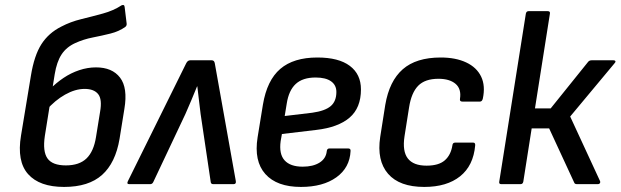

<svg xmlns="http://www.w3.org/2000/svg" viewBox="-20 -727 2450 758"><path d="M233 11Q136 11 91 -39.5Q46 -90 63 -192L102 -428Q115 -508 143.5 -552.5Q172 -597 222 -622Q258 -641 301 -651.5Q344 -662 386 -673.5Q428 -685 460 -706Q465 -708 468 -707Q471 -706 472 -700L480 -634Q481 -626 475 -621Q450 -603 416 -594.5Q382 -586 346 -579Q310 -572 277 -557Q242 -541 223 -512Q204 -483 196 -434L157 -190Q148 -129 167.5 -101.5Q187 -74 240 -74Q293 -74 321.5 -101.5Q350 -129 359 -186L375 -285Q384 -335 367.5 -355.5Q351 -376 314 -376Q277 -376 237 -353.5Q197 -331 163 -292L176 -374Q202 -400 231 -419.5Q260 -439 293 -450Q326 -461 359 -461Q423 -461 454 -420.5Q485 -380 471 -297L452 -179Q436 -84 383 -36.5Q330 11 233 11Z M490 0Q479 0 485 -12L715 -477Q721 -489 731 -489H816Q826 -489 828 -477L911 -12Q913 0 902 0H822Q813 0 812 -8L772 -277Q769 -304 765.5 -331Q762 -358 759 -386H758Q747 -358 735.5 -331.5Q724 -305 712 -277L585 -8Q581 0 573 0Z M1168 11Q1073 11 1027.5 -40Q982 -91 997 -185L1018 -314Q1034 -410 1086.5 -455Q1139 -500 1233 -500Q1317 -500 1361 -467Q1405 -434 1405 -374Q1405 -301 1360 -262.5Q1315 -224 1228 -214L1093 -198L1088 -170Q1081 -119 1103.5 -94Q1126 -69 1175 -69Q1216 -69 1241.5 -85Q1267 -101 1270 -130Q1271 -141 1281 -141H1354Q1365 -141 1364 -131Q1361 -65 1308 -27Q1255 11 1168 11ZM1104 -269 1213 -282Q1263 -289 1285.5 -308Q1308 -327 1308 -364Q1308 -391 1287 -406Q1266 -421 1226 -421Q1175 -421 1147.5 -395.5Q1120 -370 1112 -318Z M1655 11Q1557 11 1512 -41Q1467 -93 1481 -186L1501 -313Q1517 -407 1570 -453.5Q1623 -500 1720 -500Q1779 -500 1820.5 -480.5Q1862 -461 1879.5 -424.5Q1897 -388 1886 -337Q1883 -326 1875 -326H1805Q1794 -326 1796 -337Q1802 -376 1778.5 -396Q1755 -416 1711 -416Q1658 -416 1631 -388.5Q1604 -361 1595 -303L1577 -189Q1568 -130 1590 -101.5Q1612 -73 1664 -73Q1712 -73 1736 -94Q1760 -115 1766 -153Q1767 -164 1777 -164H1848Q1857 -164 1856 -153Q1849 -73 1796.5 -31Q1744 11 1655 11Z M2402 -489Q2408 -489 2409.5 -485.5Q2411 -482 2406 -477L2231 -267L2349 -12Q2351 -8 2348.5 -4Q2346 0 2341 0H2258Q2249 0 2247 -6L2148 -220H2079L2046 -10Q2044 0 2035 0H1959Q1949 0 1951 -10L2056 -673Q2058 -683 2067 -683H2142Q2153 -683 2151 -673L2092 -299H2154L2302 -483Q2307 -489 2316 -489Z"/></svg>

Font: Sofia Sans Semi Condensed SemiBold
Style: Italic
Weight: 600
Italic angle: -9°
Version: Version 4.100